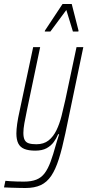

<svg xmlns="http://www.w3.org/2000/svg" viewBox="-60 -746 437 961"><path d="M67 195Q52 195 34 194.5Q16 194 -3 193.5Q-22 193 -40 192L-33 159Q-23 160 -8 161Q7 162 25 162.5Q43 163 60 163Q97 163 122 153Q147 143 163.5 121Q180 99 193 64Q206 29 219 -19Q223 -33 227.5 -47.5Q232 -62 236 -74H231Q223 -54 209 -35Q195 -16 173 -4Q151 8 116 8Q83 8 62 -0.5Q41 -9 31.5 -28Q22 -47 22 -78Q22 -98 26 -126.5Q30 -155 38 -190L106 -510H141L75 -195Q67 -157 62 -129Q57 -101 57 -81Q57 -58 63.5 -45.5Q70 -33 84.5 -28.5Q99 -24 122 -24Q159 -24 183 -43Q207 -62 222.5 -94Q238 -126 248 -165.5Q258 -205 267 -246L323 -510H357L267 -78Q251 -2 234.5 50Q218 102 196.5 134Q175 166 144 180.5Q113 195 67 195ZM164 -588 165 -593 253 -726H299L333 -593L332 -588H305L272 -696L192 -588Z"/></svg>

Font: Saira ExtraCondensed Thin
Style: Italic
Weight: 250
Width: 2
Italic angle: -12°
Designer: Hector Gatti with collaboration of the Omnibus-Type team
Foundry: Omnibus-Type
Version: Version 1.101